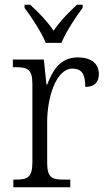

<svg xmlns="http://www.w3.org/2000/svg" viewBox="-20 -786 449 806"><path d="M172 -606H238C256 -651 298 -715 327 -753V-766H303C264 -730 233 -698 205 -657C177 -698 146 -730 107 -766H83V-753C112 -715 154 -651 172 -606ZM36 0H275V-32H250C200 -32 178 -38 178 -103V-275C178 -373 214 -498 284 -498C324 -498 338 -474 338 -421C379 -421 395 -444 395 -475C395 -517 365 -545 307 -545C231 -545 201 -489 178 -431H175L164 -536H34V-504H41C95 -504 116 -497 116 -433V-106C116 -39 94 -32 44 -32H36Z"/></svg>

Font: Noto Serif Bengali SemiCondensed Light
Style: Regular
Weight: 300
Width: 4
Designer: Juan Bruce, Universal Thirst, Indian Type Foundry and the Monotype Design Team.
Foundry: Monotype Imaging Inc.
Version: Version 2.003